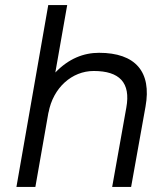

<svg xmlns="http://www.w3.org/2000/svg" viewBox="-20 -740 666 760"><path d="M45 0H120L172 -296V-294C190 -393 265 -459 351 -459C453 -459 498 -413 480 -314L424 0H499L556 -318C581 -456 516 -531 372 -531C311 -531 252 -508 199 -453L246 -720H171Z"/></svg>

Font: Fixel Display
Style: Italic
Weight: 400
Italic angle: -10°
Designer: AlfaBravo + MacPaw
Foundry: Kyrylo Tkachov, Marchela Mozhyna, Serhii Makarenko, Maria Weinstein, Zakhar Kryvoshyya
Version: Version 1.210;Glyphs 3.2 (3217)